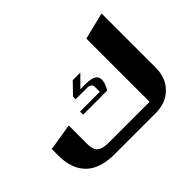

<svg xmlns="http://www.w3.org/2000/svg" viewBox="-122 -840 1073 1073"><g transform="rotate(-45 414.5 -304.0)"><path d="M762.2 -607.9V-180.2Q762.2 -99.1 712.6 -49.6Q663.1 0 582 0H257.8Q143.1 0 86.4 -56.2Q29.8 -112.3 29.8 -217.8V-269L189.9 -294.9V-147.9Q189.9 -103.5 210.9 -86.2Q231.9 -68.8 278.8 -68.8H603V-568.8ZM290 -305.2H445.8V-345.2Q445.8 -348.1 445.1 -352.5Q444.3 -356.9 436.5 -364Q428.7 -371.1 415 -371.1H320.8V-392.1L384.8 -458H444.8L378.9 -392.1H421.9Q502 -392.1 502 -347.2V-342.8Q502 -317.9 480 -280.8H290Z"/></g></svg>

Font: Wesal
Style: Regular
Weight: 900
Designer: Ahmed zaza
Foundry: Ahmed zaza
Version: Version 2.01